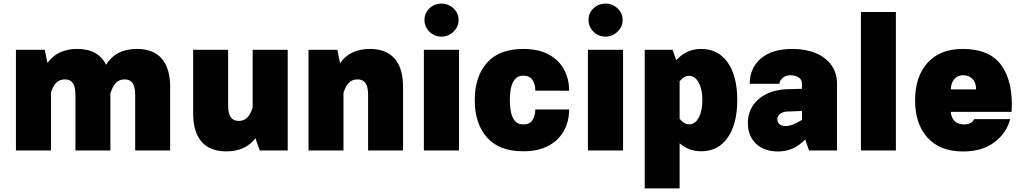

<svg xmlns="http://www.w3.org/2000/svg" viewBox="-20 -830 5629 1059"><path d="M67.9 -555.2H227.1L241.7 -482.4Q296.4 -560.1 406.2 -560.1Q522 -560.1 564.9 -472.7Q593.8 -518.1 635.5 -539.1Q677.2 -560.1 735.8 -560.1Q825.7 -560.1 872.1 -506.8Q918.5 -453.6 918.5 -350.6V0H725.6V-306.2Q725.6 -351.1 711.4 -371.6Q697.3 -392.1 667 -392.1Q637.7 -392.1 619.4 -373Q601.1 -354 589.4 -315.9H588.9V0H396V-306.2Q396 -351.1 381.8 -371.6Q367.7 -392.1 337.4 -392.1Q309.1 -392.1 291 -374.3Q272.9 -356.4 261.2 -320.3V0H67.9Z M1045.4 -204.6V-555.2H1238.3V-249Q1238.3 -204.6 1252.4 -183.8Q1266.6 -163.1 1296.9 -163.1Q1325.7 -163.1 1343.8 -181.4Q1361.8 -199.7 1373.5 -236.3V-555.2H1566.9V0H1412.6L1388.7 -67.9Q1334.5 4.9 1228 4.9Q1138.2 4.9 1091.8 -48.3Q1045.4 -101.6 1045.4 -204.6Z M1874.5 0H1681.6V-555.2H1840.8L1855.5 -481.4Q1910.2 -560.1 2020.5 -560.1Q2110.4 -560.1 2156.7 -506.8Q2203.1 -453.6 2203.1 -350.6V0H2010.3V-306.2Q2010.3 -351.1 1996.1 -371.6Q1981.9 -392.1 1951.7 -392.1Q1922.4 -392.1 1904.1 -373.3Q1885.7 -354.5 1874.5 -317.4Z M2321.3 -720.2Q2321.3 -758.3 2348.9 -784.2Q2376.5 -810.1 2415 -810.1Q2452.6 -810.1 2481 -784.2Q2509.3 -758.3 2509.3 -720.2Q2509.3 -682.1 2481 -655Q2452.6 -627.9 2415 -627.9Q2376.5 -627.9 2348.9 -655Q2321.3 -682.1 2321.3 -720.2ZM2317.9 -555.2H2511.7V0H2317.9Z M2866.2 -560.1Q2949.2 -560.1 3005.4 -530Q3061.5 -500 3090.3 -447.8Q3119.1 -395.5 3119.1 -329.6L2932.6 -330.1Q2932.6 -364.7 2917 -388.7Q2901.4 -412.6 2866.2 -412.6Q2837.4 -412.6 2821 -393.8Q2804.7 -375 2798.3 -344.5Q2792 -314 2792 -279.3Q2792 -243.7 2798.1 -212.9Q2804.2 -182.1 2820.3 -162.8Q2836.4 -143.6 2866.2 -143.6Q2901.4 -143.6 2917 -167.7Q2932.6 -191.9 2932.6 -226.1H3119.1Q3119.1 -161.1 3090.6 -108.9Q3062 -56.6 3005.6 -26.1Q2949.2 4.4 2866.2 4.4Q2733.4 4.4 2666 -71.8Q2598.6 -147.9 2598.6 -277.8Q2598.6 -407.7 2666 -483.9Q2733.4 -560.1 2866.2 -560.1Z M3226.1 -720.2Q3226.1 -758.3 3253.7 -784.2Q3281.2 -810.1 3319.8 -810.1Q3357.4 -810.1 3385.7 -784.2Q3414.1 -758.3 3414.1 -720.2Q3414.1 -682.1 3385.7 -655Q3357.4 -627.9 3319.8 -627.9Q3281.2 -627.9 3253.7 -655Q3226.1 -682.1 3226.1 -720.2ZM3222.7 -555.2H3416.5V0H3222.7Z M3536.1 -555.2H3689.5L3709.5 -498Q3766.6 -560.1 3847.7 -560.1Q3940.9 -560.1 3993.7 -485.4Q4046.4 -410.6 4046.4 -278.3Q4046.4 -146 3993.7 -70.8Q3940.9 4.4 3847.7 4.4Q3779.8 4.4 3728.5 -39.6V209H3536.1ZM3781.7 -411.6Q3752.9 -411.6 3728.5 -381.8V-174.8Q3753.4 -144 3782.2 -144Q3814 -144 3834 -181.4Q3854 -218.8 3854 -277.8Q3854 -337.4 3833.7 -374.5Q3813.5 -411.6 3781.7 -411.6Z M4596.7 -367.7V0H4442.4L4421.4 -60.1Q4384.3 -24.4 4348.9 -9.5Q4313.5 5.4 4271.5 5.4Q4194.8 5.4 4149.9 -37.4Q4105 -80.1 4105 -152.3Q4105 -205.6 4132.1 -246.6Q4159.2 -287.6 4207.8 -311.8Q4256.3 -335.9 4320.3 -337.9L4403.3 -340.3V-367.7Q4403.3 -391.6 4384.3 -403.3Q4365.2 -415 4340.3 -415Q4315.4 -415 4298.6 -401.6Q4281.7 -388.2 4278.3 -367.7H4115.2Q4115.2 -455.1 4177 -507.6Q4238.8 -560.1 4351.1 -560.1Q4423.8 -560.1 4479 -537.1Q4534.2 -514.2 4565.4 -471.2Q4596.7 -428.2 4596.7 -367.7ZM4267.6 -172.4Q4267.6 -154.8 4279.5 -144.8Q4291.5 -134.8 4312.5 -134.8Q4350.1 -134.8 4403.3 -168.9V-217.8L4323.2 -214.8Q4297.9 -213.9 4282.7 -202.1Q4267.6 -190.4 4267.6 -172.4Z M4921.4 0H4728.5V-763.7H4921.4Z M5223.6 -212.9Q5231.9 -143.6 5298.8 -143.6Q5317.4 -143.6 5331.5 -150.6Q5345.7 -157.7 5353.5 -172.9H5551.8Q5532.2 -96.7 5465.3 -45.7Q5398.4 5.4 5291.5 5.4Q5165 5.4 5096.2 -70.3Q5027.3 -146 5027.3 -277.3Q5027.3 -407.7 5096.2 -483.9Q5165 -560.1 5290 -560.1Q5439 -560.1 5504.2 -468.5Q5569.3 -377 5559.6 -212.9ZM5224.6 -336.9H5363.8Q5363.8 -373.5 5344.7 -394.3Q5325.7 -415 5292.5 -415Q5262.7 -415 5243.7 -393.6Q5224.6 -372.1 5224.6 -336.9Z"/></svg>

Font: Estedad-FD Black
Style: Regular
Weight: 900
Designer: Amin Abedi
Version: Version 7.3